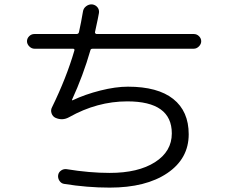

<svg xmlns="http://www.w3.org/2000/svg" viewBox="-20 -815 1040 875"><path d="M137 -593Q124 -593 113.5 -603.5Q103 -614 103 -627Q103 -640 113 -650Q123 -660 137 -660H329Q338 -660 340 -669Q350 -714 358 -762Q360 -777 372.5 -786.5Q385 -796 400 -795Q415 -793 424 -782Q433 -771 431 -756Q429 -742 413 -669Q412 -666 414.5 -663Q417 -660 420 -660H863Q877 -660 887 -650Q897 -640 897 -627Q897 -614 886.5 -603.5Q876 -593 863 -593H403Q393 -593 392 -586Q359 -471 308 -360V-358H311Q368 -385 437.5 -402.5Q507 -420 563 -420Q699 -420 769.5 -364Q840 -308 840 -203Q840 -92 742.5 -26Q645 40 480 40Q377 40 272 23Q259 21 251 9Q243 -3 245 -17Q247 -30 258.5 -38Q270 -46 284 -44Q388 -27 480 -27Q610 -27 686.5 -76Q763 -125 763 -207Q763 -353 560 -353Q423 -353 295 -281Q265 -264 233 -278Q220 -284 215 -298.5Q210 -313 217 -326Q283 -461 319 -585Q321 -593 312 -593Z"/></svg>

Font: Rounded Mplus 1c
Style: Regular
Weight: 400
Version: Version 1.059.20150529